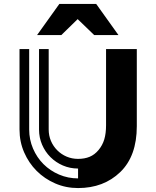

<svg xmlns="http://www.w3.org/2000/svg" viewBox="-20 -947 791 974"><path d="M291 -769H168L281 -927H468L581 -769H458L374 -850ZM518 -698V-312Q518 -270 509 -240Q500 -210 480 -186Q460 -162 434.5 -151.5Q409 -141 376 -141Q345 -141 318 -152.5Q291 -164 270.5 -184.5Q250 -205 238.5 -232Q227 -259 227 -290V-698H178V-290Q178 -249 193.5 -213Q209 -177 236 -150Q263 -123 299 -107.5Q335 -92 376 -92V-42Q325 -42 279.5 -61.5Q234 -81 200.5 -114.5Q167 -148 147.5 -193.5Q128 -239 128 -290V-698H79V-290Q79 -228 102.5 -174Q126 -120 166 -80Q206 -40 260 -16.5Q314 7 376 7Q506 7 590 -74Q674 -155 674 -307V-698Z"/></svg>

Font: Balans
Style: Regular
Weight: 400
Designer: Thomas Breure
Foundry: Thomas Breure
Version: Version 2.001